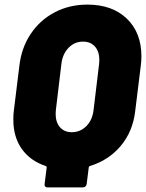

<svg xmlns="http://www.w3.org/2000/svg" viewBox="-20 -728 635 835"><path d="M595 -483Q595 -463 592 -440L568 -245Q558 -157 505.5 -94Q453 -31 371 -6Q366 -4 366 0L357 72Q356 79 351.5 83Q347 87 340 87H187Q180 87 176.5 83Q173 79 174 72L183 1Q184 -3 179 -6Q112 -28 75 -80Q38 -132 38 -207Q38 -232 40 -245L64 -440Q73 -520 113.5 -580.5Q154 -641 218 -674.5Q282 -708 360 -708Q468 -708 531.5 -647Q595 -586 595 -483ZM223 -250Q222 -244 222 -233Q222 -196 241 -174.5Q260 -153 292 -153Q329 -153 355.5 -179.5Q382 -206 387 -250L411 -450Q412 -456 412 -467Q412 -504 393 -525.5Q374 -547 341 -547Q304 -547 278 -520Q252 -493 247 -450Z"/></svg>

Font: Barlow Black
Style: Italic
Weight: 900
Italic angle: -7°
Designer: Jeremy Tribby
Foundry: Tribby Type
Version: Version 1.408